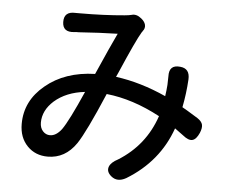

<svg xmlns="http://www.w3.org/2000/svg" viewBox="-54 -807 1066 910"><g transform="rotate(5 479.0 -352.0)"><path d="M507 28Q482 7 491 -17Q499 -38 532 -55Q659 -134 707 -276Q576 -346 451 -359Q371 -171 333 -115Q281 -39 198 -39Q139 -39 101 -78Q62 -118 62 -183Q62 -293 153 -368Q245 -445 388 -449Q450 -590 478 -648Q392 -646 293 -639Q290 -639 284 -639Q276 -638 272 -638Q217 -632 216 -681Q215 -732 270 -729Q280 -729 290 -729Q406 -729 503 -738Q525 -740 536 -743Q559 -750 583 -730Q599 -717 603 -702Q607 -685 595 -671Q595 -670 593.5 -668Q592 -666 591 -665Q567 -626 498 -466Q491 -451 488 -444Q607 -428 728 -373Q732 -399 734 -427Q735 -440 735 -468Q733 -524 787 -518Q834 -514 831 -461Q827 -393 814 -328Q834 -317 871 -294Q883 -287 889 -283Q910 -269 913.5 -253.5Q917 -238 907 -214Q893 -182 874.5 -177.5Q856 -173 829 -195Q816 -205 788 -225Q731 -63 578 30Q537 53 507 28ZM200 -141Q229 -141 255 -175Q285 -217 348 -360Q259 -350 203 -301Q152 -255 152 -197Q152 -172 166 -156.5Q180 -141 200 -141Z"/></g></svg>

Font: GenSenRounded JP M
Style: Regular
Weight: 500
Version: Version 1.501;PS 1;hotconv 16.6.51;makeotf.lib2.5.65220